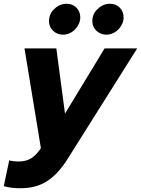

<svg xmlns="http://www.w3.org/2000/svg" viewBox="-76 -786 748 1019"><path d="M0 0ZM135 9 141 0Q119 -133 97.5 -264.5Q76 -396 54 -529H223Q234 -442 246 -356Q258 -270 269 -183Q322 -270 374 -356Q426 -442 479 -529H652Q560 -383 468.5 -237.5Q377 -92 285 54Q259 96 231.5 126Q204 156 173.5 175.5Q143 195 108.5 204Q74 213 33 213Q9 213 -13.5 210.5Q-36 208 -56 202Q-48 167 -41.5 133.5Q-35 100 -27 65Q-8 71 24 71Q61 71 87 55.5Q113 40 135 9ZM258 -602Q228 -602 206 -622.5Q184 -643 184 -674Q184 -706 203 -729L212 -738Q240 -766 278 -766Q309 -766 329.5 -745.5Q350 -725 350 -694Q350 -676 342.5 -659.5Q335 -643 322.5 -630Q310 -617 293 -609.5Q276 -602 258 -602ZM488 -602Q458 -602 436 -622.5Q414 -643 414 -674Q414 -706 433 -729L442 -738Q470 -766 508 -766Q539 -766 559.5 -745.5Q580 -725 580 -694Q580 -676 572.5 -659.5Q565 -643 552.5 -630Q540 -617 523 -609.5Q506 -602 488 -602Z"/></svg>

Font: Rosa Sans Black
Style: Italic
Weight: 900
Italic angle: -12°
Designer: Pentagram / MCKL
Foundry: Pentagram / MCKL
Version: Version 1.005;September 16, 2019;FontCreator 11.5.0.2425 64-